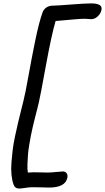

<svg xmlns="http://www.w3.org/2000/svg" viewBox="-20 -829 614 1123"><path d="M92.8 273.9Q67.4 273.9 59.1 250Q50.3 225.1 47.1 192.4Q43.9 159.7 47.1 119.9Q50.3 80.1 54.4 45.9Q58.6 11.7 68.6 -34.9Q78.6 -81.5 85 -108.4Q91.3 -135.3 102.3 -179.4Q113.3 -223.6 116.2 -234.9Q127 -275.9 146 -382.3Q165 -488.8 186.5 -593.5Q208 -698.2 229 -756.8Q235.4 -774.4 251.5 -785.2Q267.6 -795.9 286.1 -795.9Q311.5 -795.9 394.3 -802.5Q477.1 -809.1 513.2 -809.1Q546.4 -809.1 562.3 -799.8Q578.1 -790.5 573.2 -770Q569.3 -750 551.8 -733.4Q534.2 -716.8 513.2 -716.8Q506.8 -716.8 496.1 -718Q485.4 -719.2 479 -719.2Q457.5 -719.2 427.2 -716.8Q397 -714.4 360.1 -710.9Q323.2 -707.5 305.2 -706.1Q281.2 -625 248 -442.9Q214.8 -260.7 207 -229Q204.1 -216.3 197.3 -189.5Q190.4 -162.6 185.3 -142.8Q180.2 -123 172.6 -90.8Q165 -58.6 160.6 -35.6Q156.2 -12.7 150.6 21Q145 54.7 143.6 77.1Q142.1 99.6 140.6 130.9Q139.2 162.1 143.1 180.2Q158.7 178.7 177.7 178.7Q196.8 178.7 220.9 179.4Q245.1 180.2 258.8 180.2Q276.9 180.2 308.3 177Q339.8 173.8 347.2 173.8Q362.3 173.8 369.6 184.1Q377 194.3 374 210Q362.8 268.1 266.1 268.1Q252 268.1 218.5 266.8Q185.1 265.6 168 266.1Q151.9 266.1 127 270Q102.1 273.9 92.8 273.9Z"/></svg>

Font: Shantell Sans Irregular Bouncy
Style: Italic
Weight: 400
Italic angle: -11.31°
Designer: Stephen Nixon, Anya Danilova, Shantell Martin
Foundry: Arrow Type
Version: Version 1.006;[9816181b4]